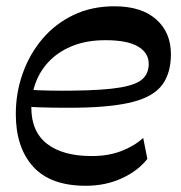

<svg xmlns="http://www.w3.org/2000/svg" viewBox="-20 -581 577 611"><path d="M253.1 10.2Q140.3 10.2 85.3 -50.9Q30.3 -112 30.3 -218.1Q30.3 -285.4 52.1 -346.9Q73.8 -408.3 114.5 -456.7Q155.2 -505 213.3 -533Q271.3 -561 344.1 -561Q430 -561 476.9 -519.4Q523.9 -477.9 523.9 -408.8Q523.9 -348.7 496.6 -311.5Q469.2 -274.3 404.7 -257.2Q340.2 -240 227.7 -238.3Q181.6 -237.8 142.4 -238.5Q103.2 -239.2 67.7 -241.2V-295.4Q103.3 -293.4 140.1 -292.7Q176.9 -292 212 -292.6Q311 -293.7 363.1 -302.7Q415.1 -311.7 434.2 -330.1Q453.3 -348.4 453.3 -377.9Q453.3 -412.9 419.2 -433Q385 -453.1 315.7 -453.1Q258 -453.1 214 -436.2Q170 -419.2 140 -389.6Q110 -360 94.8 -321.2Q79.7 -282.4 79.7 -238.8Q79.7 -161.9 129.9 -123.2Q180.1 -84.4 271.8 -84.4Q324.6 -84.4 365.8 -100.2Q407.1 -115.9 435.7 -142.1L448.9 -75.4Q419.8 -37.7 367.9 -13.7Q316 10.2 253.1 10.2Z"/></svg>

Font: Savate ExtraLight
Style: Italic
Weight: 200
Italic angle: -11°
Designer: Max Esnée
Foundry: Plomb Type
Version: Version 2.000